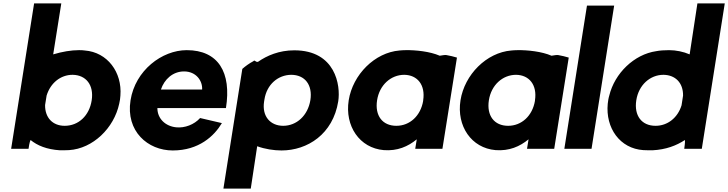

<svg xmlns="http://www.w3.org/2000/svg" viewBox="-20 -881 4312 1137"><path d="M46 0H149C150 -8 155 -41 161 -52C201 -19 257 4 335 9C352 9 370 9 389 8C530 -1 655 -122 686 -267C690 -283 692 -299 693 -315C704 -453 616 -572 482 -582C471 -584 459 -584 447 -584C402 -584 348 -575 295 -559L343 -861H182ZM247 -259 256 -315C279 -390 339 -438 410 -438C489 -437 537 -378 523 -287C509 -196 445 -136 363 -136C292 -136 246 -184 247 -259Z M753 -287C724 -104 855 10 1003 10C1158 10 1249 -76 1294 -152L1165 -182C1130 -143 1074 -122 1024 -127C960 -133 912 -178 912 -241H1318C1352 -453 1272 -584 1086 -584C939 -584 781 -464 753 -287ZM933 -351C953 -411 1003 -458 1070 -458C1141 -458 1180 -403 1177 -351Z M1303 236H1465L1503 -15C1549 2 1602 10 1647 10C1801 10 1952 -87 1983 -281C1998 -375 1967 -583 1723 -583C1633 -583 1561 -552 1508 -515C1493 -511 1489 -529 1481 -519C1455 -505 1433 -489 1415 -473ZM1544 -280 1546 -292C1560 -382 1627 -437 1704 -438C1786 -438 1832 -378 1818 -288C1803 -196 1736 -136 1657 -136C1582 -136 1530 -191 1544 -280Z M2045 -287C2021 -135 2109 -4 2253 8C2333 14 2396 -13 2448 -56L2439 0H2600L2686 -540C2667 -546 2645 -551 2623 -555C2615 -556 2601 -554 2584 -551C2527 -576 2442 -585 2383 -584C2369 -584 2357 -583 2346 -582C2199 -570 2069 -439 2045 -287ZM2213 -287C2227 -378 2295 -438 2374 -438C2452 -437 2500 -378 2486 -287V-284C2471 -195 2407 -136 2327 -136C2245 -136 2199 -196 2213 -287Z M2707 -287C2683 -135 2771 -4 2915 8C2995 14 3058 -13 3110 -56L3101 0H3262L3348 -540C3329 -546 3307 -551 3285 -555C3277 -556 3263 -554 3246 -551C3189 -576 3104 -585 3045 -584C3031 -584 3019 -583 3008 -582C2861 -570 2731 -439 2707 -287ZM2875 -287C2889 -378 2957 -438 3036 -438C3114 -437 3162 -378 3148 -287V-284C3133 -195 3069 -136 2989 -136C2907 -136 2861 -196 2875 -287Z M3322 0H3483L3617 -848H3456Z M3579 -267C3565 -123 3651 -1 3790 8C3809 9 3827 9 3844 9C3924 5 3986 -19 4036 -52C4038 -41 4033 -7 4032 0H4136L4272 -861H4110L4064 -559C4027 -575 3983 -584 3942 -584C3913 -584 3887 -582 3866 -578C3735 -559 3620 -447 3588 -315C3583 -299 3581 -283 3579 -267ZM3748 -287C3762 -378 3830 -438 3909 -438C3980 -437 4026 -390 4025 -315L4016 -257C3993 -183 3933 -136 3862 -136C3780 -136 3734 -196 3748 -287Z"/></svg>

Font: Rabbid Highway Sign IV
Style: BdObl
Weight: 400
Foundry: Cannot Into Space Fonts
Version: Version 0.277